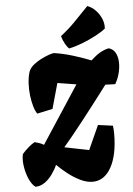

<svg xmlns="http://www.w3.org/2000/svg" viewBox="-65 -1060 774 1118"><g transform="rotate(-5 322.0 -501.0)"><path d="M96.2 9.8Q75.2 -5.4 59.8 -40.3Q44.4 -75.2 38.6 -115.5Q32.7 -155.8 39.6 -186Q58.1 -207.5 78.6 -224.9Q99.1 -242.2 113.8 -249.5Q126 -246.6 140.4 -241.7Q154.8 -236.8 167 -229L385.7 -563.5L275.9 -581.1L234.4 -433.1L144 -413.6Q132.8 -428.2 124.3 -457Q115.7 -485.8 111.3 -521.2Q106.9 -556.6 108.9 -593Q110.8 -629.4 120.1 -659.7Q127 -680.7 148.2 -698.5Q169.4 -716.3 195.3 -729.2Q221.2 -742.2 242.7 -749.5Q264.2 -756.8 271.5 -756.3Q322.3 -749 378.9 -731.9Q435.5 -714.8 485.4 -694.8Q514.6 -721.7 538.6 -735.8Q562.5 -750 590.8 -756.3Q616.7 -749.5 629.4 -726.8Q642.1 -704.1 643.6 -672.9Q645 -641.6 636.5 -607.7Q627.9 -573.7 610.8 -544.9L553.2 -546.9Q541.5 -531.2 518.1 -500.5Q494.6 -469.7 464.4 -430.4Q434.1 -391.1 401.6 -349.6Q369.1 -308.1 338.4 -270.3Q307.6 -232.4 283.7 -204.6L426.3 -175.8L490.2 -316.9L576.2 -305.2Q577.6 -297.4 578.6 -285.9Q579.6 -274.4 579.6 -258.8Q579.6 -134.8 539.6 -62.5Q499.5 9.8 430.7 9.8Q396.5 9.8 359.6 -8.1Q322.8 -25.9 288.3 -52.7Q253.9 -79.6 226.6 -106.9Q213.9 -78.1 194.3 -51.3Q174.8 -24.4 149.7 -7.3Q124.5 9.8 96.2 9.8ZM361.3 -775.4Q350.6 -785.2 338.9 -806.2Q327.1 -827.1 320.8 -851.1Q370.6 -890.1 406.5 -927.5Q442.4 -964.8 488.3 -1012.2Q515.6 -1002.4 536.9 -980Q558.1 -957.5 569.8 -929.2Q581.5 -900.9 578.6 -872.6Q555.7 -854 517.6 -834Q479.5 -814 437.7 -798.1Q396 -782.2 361.3 -775.4Z"/></g></svg>

Font: Fruktur
Style: Italic
Weight: 400
Italic angle: -8°
Designer: Viktoriya Grabowska, Eben Sorkin
Foundry: Viktoriya Grabowska
Version: Version 1.008; ttfautohint (v1.8.4.7-5d5b)